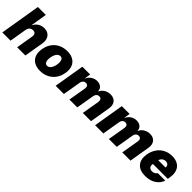

<svg xmlns="http://www.w3.org/2000/svg" viewBox="262 -1977 3236 3236"><g transform="rotate(45 1880.0 -358.5)"><path d="M5.7 0 126.4 -727.3H315.3L268.5 -441.8H274.1Q287.6 -468 306.5 -488.5Q325.3 -508.9 348.7 -523.3Q372.2 -537.6 399.7 -545.1Q427.2 -552.6 457.4 -552.6Q500.7 -552.6 533.2 -537.3Q565.7 -522 586.1 -494.9Q606.5 -467.7 613.8 -430.2Q621.1 -392.8 613.6 -348L555.4 0H359.4L410.5 -306.8Q416.9 -347.7 400.6 -370.6Q384.2 -393.5 346.6 -393.5Q328.5 -393.5 312.9 -387.6Q297.2 -381.7 285 -370.6Q272.7 -359.4 264.4 -343.2Q256 -327.1 252.8 -306.8L201.7 0Z M676.1 -271.3Q686.8 -335.2 714.7 -387.1Q742.5 -438.9 785 -475.7Q827.4 -512.4 883.3 -532.5Q939.3 -552.6 1005.7 -552.6Q1072.1 -552.6 1121.1 -532.1Q1170.1 -511.7 1200.3 -474.8Q1230.5 -437.9 1241.1 -386Q1251.8 -334.2 1241.5 -271.3Q1230.8 -208.1 1202.8 -156.1Q1174.7 -104 1132.1 -67.3Q1089.5 -30.5 1033.7 -10.3Q978 9.9 911.9 9.9Q845.5 9.9 796.3 -10.5Q747.2 -30.9 717.2 -67.8Q687.1 -104.8 676.5 -156.6Q665.8 -208.5 676.1 -271.3ZM936.1 -134.9Q955.3 -134.9 972.1 -144.4Q989 -153.8 1002.5 -171.7Q1016 -189.6 1025.9 -215.2Q1035.9 -240.8 1041.2 -272.7Q1046.5 -304.7 1044.9 -330.3Q1043.3 -355.8 1035.7 -373.8Q1028.1 -391.7 1014.4 -401.1Q1000.7 -410.5 981.5 -410.5Q962.4 -410.5 945.5 -401.1Q928.6 -391.7 915.1 -373.8Q901.6 -355.8 891.7 -330.3Q881.7 -304.7 876.4 -272.7Q871.1 -240.8 872.5 -215.2Q873.9 -189.6 881.6 -171.7Q889.2 -153.8 903.1 -144.4Q916.9 -134.9 936.1 -134.9Z M1367.9 -545.5H1554L1536.9 -441.8H1542.6Q1555 -467.3 1573.2 -487.9Q1591.3 -508.5 1613.8 -522.9Q1636.4 -537.3 1662.5 -544.9Q1688.6 -552.6 1717.3 -552.6Q1742.9 -552.6 1766.3 -545.6Q1789.8 -538.7 1807.9 -524.9Q1826 -511 1836.8 -490.2Q1847.7 -469.5 1848 -441.8H1853.7Q1865.4 -468.8 1884.8 -489.3Q1904.1 -509.9 1928.4 -524Q1952.8 -538 1980.6 -545.3Q2008.5 -552.6 2036.9 -552.6Q2115.1 -552.6 2155.5 -502.1Q2196 -451.3 2181.8 -367.9L2120.7 0H1924.7L1978.7 -318.2Q1983.7 -354.8 1969.1 -374.8Q1954.5 -394.9 1923.3 -394.9Q1908.4 -394.9 1895.4 -389.7Q1882.5 -384.6 1872.5 -374.8Q1862.6 -365.1 1855.8 -350.7Q1849.1 -336.3 1846.6 -318.2L1792.6 0H1605.1L1659.1 -318.2Q1664.1 -354.8 1649.5 -374.8Q1634.9 -394.9 1603.7 -394.9Q1588.8 -394.9 1575.8 -389.7Q1562.9 -384.6 1552.9 -374.8Q1543 -365.1 1536.2 -350.7Q1529.5 -336.3 1527 -318.2L1473 0H1277Z M2308.2 -545.5H2494.3L2477.3 -441.8H2483Q2495.4 -467.3 2513.5 -487.9Q2531.6 -508.5 2554.2 -522.9Q2576.7 -537.3 2602.8 -544.9Q2628.9 -552.6 2657.7 -552.6Q2683.2 -552.6 2706.7 -545.6Q2730.1 -538.7 2748.2 -524.9Q2766.3 -511 2777.2 -490.2Q2788 -469.5 2788.4 -441.8H2794Q2805.8 -468.8 2825.1 -489.3Q2844.5 -509.9 2868.8 -524Q2893.1 -538 2921 -545.3Q2948.9 -552.6 2977.3 -552.6Q3055.4 -552.6 3095.9 -502.1Q3136.4 -451.3 3122.2 -367.9L3061.1 0H2865.1L2919 -318.2Q2924 -354.8 2909.4 -374.8Q2894.9 -394.9 2863.6 -394.9Q2848.7 -394.9 2835.8 -389.7Q2822.8 -384.6 2812.9 -374.8Q2802.9 -365.1 2796.2 -350.7Q2789.4 -336.3 2786.9 -318.2L2733 0H2545.5L2599.4 -318.2Q2604.4 -354.8 2589.8 -374.8Q2575.3 -394.9 2544 -394.9Q2529.1 -394.9 2516.2 -389.7Q2503.2 -384.6 2493.3 -374.8Q2483.3 -365.1 2476.6 -350.7Q2469.8 -336.3 2467.3 -318.2L2413.4 0H2217.3Z M3181.8 -271.3Q3192.5 -333.1 3220 -384.8Q3247.5 -436.4 3289.4 -473.7Q3331.3 -511 3386 -531.8Q3440.7 -552.6 3505.7 -552.6Q3567.5 -552.6 3614.3 -533.2Q3661.2 -513.8 3690.5 -477.6Q3719.8 -441.4 3730.3 -389.6Q3740.8 -337.7 3730.1 -272.7L3723 -227.3H3368.3L3366.5 -218.8Q3363.3 -199.2 3366.7 -182.5Q3370 -165.8 3379.8 -153.6Q3389.6 -141.3 3405.5 -134.6Q3421.5 -127.8 3443.2 -127.8Q3473 -127.8 3497.9 -140.3Q3522.7 -152.7 3535.5 -176.1H3714.5Q3685.7 -90.9 3608 -40.5Q3530.9 9.9 3416.2 9.9Q3285.2 9.9 3222.3 -64.6Q3159.4 -139.2 3181.8 -271.3ZM3388.5 -335.2H3559.7Q3565 -371.1 3545.1 -392.8Q3524.9 -414.8 3488.6 -414.8Q3470.5 -414.8 3454 -408.9Q3437.5 -403.1 3424.2 -392.6Q3410.9 -382.1 3401.6 -367.5Q3392.4 -353 3388.5 -335.2Z"/></g></svg>

Font: Inter P Black
Style: Italic
Weight: 900
Italic angle: -9.40001°
Designer: Rasmus Andersson
Foundry: rsms
Version: Version 3.018;git-588b23468